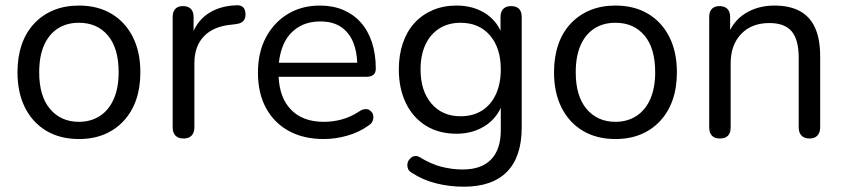

<svg xmlns="http://www.w3.org/2000/svg" viewBox="-20 -516 3190 725"><path d="M278 9Q207 9 155 -22Q103 -53 74.5 -109.5Q46 -166 46 -243Q46 -301 62 -347.5Q78 -394 109 -427Q140 -460 182.5 -477.5Q225 -495 278 -495Q349 -495 401 -464Q453 -433 481.5 -376.5Q510 -320 510 -243Q510 -185 494 -139Q478 -93 447 -59.5Q416 -26 373.5 -8.5Q331 9 278 9ZM278 -56Q323 -56 357 -78Q391 -100 409.5 -142Q428 -184 428 -243Q428 -334 387.5 -382Q347 -430 278 -430Q232 -430 198.5 -408.5Q165 -387 146.5 -345.5Q128 -304 128 -243Q128 -153 169 -104.5Q210 -56 278 -56Z M673 7Q653 7 642.5 -4Q632 -15 632 -35V-452Q632 -472 642 -482.5Q652 -493 671 -493Q690 -493 700.5 -482.5Q711 -472 711 -452V-371H701Q717 -430 762 -462Q807 -494 873 -496Q888 -497 897 -489.5Q906 -482 907 -464Q908 -447 899 -437Q890 -427 871 -425L855 -423Q787 -417 750.5 -379.5Q714 -342 714 -277V-35Q714 -15 703.5 -4Q693 7 673 7Z M1203 9Q1126 9 1070.5 -21.5Q1015 -52 984.5 -108Q954 -164 954 -242Q954 -318 984 -374.5Q1014 -431 1066.5 -463Q1119 -495 1188 -495Q1237 -495 1276 -478.5Q1315 -462 1342.5 -431Q1370 -400 1384.5 -356Q1399 -312 1399 -257Q1399 -241 1390 -233.5Q1381 -226 1364 -226H1032Q1036 -147 1077 -104Q1121 -56 1203 -56Q1237 -56 1270.5 -65Q1304 -74 1336 -95Q1349 -104 1360 -104Q1361 -104 1367 -103.5Q1373 -103 1380 -96.5Q1387 -90 1388.5 -83.5Q1390 -77 1390 -74Q1390 -67 1386.5 -58Q1383 -49 1370 -41Q1337 -17 1292 -4Q1247 9 1203 9ZM1313 -358Q1297 -395 1266.5 -415Q1236 -435 1190 -435Q1139 -435 1103.5 -411.5Q1068 -388 1050 -347Q1037 -316 1033 -279H1329Q1327 -325 1313 -358Z M1719 -77Q1766 -77 1800 -98.5Q1834 -120 1852.5 -160Q1871 -200 1871 -254Q1871 -335 1830 -382.5Q1789 -430 1719 -430Q1673 -430 1639 -408.5Q1605 -387 1586.5 -347.5Q1568 -308 1568 -254Q1568 -173 1609 -125Q1650 -77 1719 -77ZM1731 189Q1678 189 1627.5 176.5Q1577 164 1536 137Q1524 130 1521 122Q1518 114 1518 107Q1518 104 1519.5 97.5Q1521 91 1528 83.5Q1535 76 1541 74.5Q1547 73 1550 73Q1557 73 1564 77Q1608 104 1648 114Q1688 124 1727 124Q1798 124 1834.5 86Q1871 48 1871 -24V-109Q1853 -70 1818 -45Q1769 -11 1704 -11Q1637 -11 1588 -41.5Q1539 -72 1512.5 -127Q1486 -182 1486 -254Q1486 -308 1501 -352.5Q1516 -397 1544.5 -428.5Q1573 -460 1613.5 -477.5Q1654 -495 1704 -495Q1770 -495 1818 -462Q1853 -437 1870 -400V-452Q1870 -472 1880.5 -482.5Q1891 -493 1910 -493Q1930 -493 1940 -482.5Q1950 -472 1950 -452V-35Q1950 76 1894.5 132.5Q1839 189 1731 189Z M2304 9Q2233 9 2181 -22Q2129 -53 2100.5 -109.5Q2072 -166 2072 -243Q2072 -301 2088 -347.5Q2104 -394 2135 -427Q2166 -460 2208.5 -477.5Q2251 -495 2304 -495Q2375 -495 2427 -464Q2479 -433 2507.5 -376.5Q2536 -320 2536 -243Q2536 -185 2520 -139Q2504 -93 2473 -59.5Q2442 -26 2399.5 -8.5Q2357 9 2304 9ZM2304 -56Q2349 -56 2383 -78Q2417 -100 2435.5 -142Q2454 -184 2454 -243Q2454 -334 2413.5 -382Q2373 -430 2304 -430Q2258 -430 2224.5 -408.5Q2191 -387 2172.5 -345.5Q2154 -304 2154 -243Q2154 -153 2195 -104.5Q2236 -56 2304 -56Z M2698 7Q2678 7 2668 -4Q2658 -15 2658 -35V-452Q2658 -472 2668 -482.5Q2678 -493 2697 -493Q2716 -493 2726.5 -482.5Q2737 -472 2737 -452V-366L2726 -378Q2747 -436 2794.5 -465.5Q2842 -495 2904 -495Q2962 -495 3000.5 -474Q3039 -453 3058 -410.5Q3077 -368 3077 -303V-35Q3077 -15 3066.5 -4Q3056 7 3037 7Q3017 7 3006.5 -4Q2996 -15 2996 -35V-298Q2996 -366 2969.5 -397.5Q2943 -429 2885 -429Q2818 -429 2778.5 -387.5Q2739 -346 2739 -277V-35Q2739 7 2698 7Z"/></svg>

Font: Nunito
Style: Regular
Weight: 400
Designer: Vernon Adams
Foundry: Vernon Adams
Version: Version 3.602